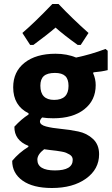

<svg xmlns="http://www.w3.org/2000/svg" viewBox="-20 -745 559 961"><path d="M131 -520 92 -580Q156 -635 242 -725H273Q341 -653 423 -580L384 -520H369Q298 -571 258 -607Q219 -573 147 -520ZM258 -476Q315 -476 361 -457Q434 -472 508 -500L519 -491V-394Q487 -386 448 -383L446 -379Q459 -350 459 -319Q459 -243 402 -198Q345 -153 247 -153Q214 -153 191 -157Q180 -146 180 -137Q180 -120 210.5 -112Q241 -104 284.5 -100Q328 -96 371.5 -87Q415 -78 445.5 -49.5Q476 -21 476 27Q476 102 410.5 149Q345 196 240 196Q145 196 93 159Q41 122 41 60Q75 19 122 -10V-15Q51 -43 52 -111Q87 -149 123 -172V-178Q46 -216 46 -308Q46 -386 103 -431Q160 -476 258 -476ZM255 -380Q217 -380 199.5 -364.5Q182 -349 182 -316Q182 -245 251 -245Q323 -245 323 -315Q323 -349 306.5 -364.5Q290 -380 255 -380ZM167 54Q167 108 255 108Q344 108 344 55Q344 46 340 39.5Q336 33 327.5 28Q319 23 310.5 19.5Q302 16 287 13.5Q272 11 261.5 9.5Q251 8 231.5 6Q212 4 201 2Q167 28 167 54Z"/></svg>

Font: Alegreya Sans ExtraBold
Style: Regular
Weight: 800
Designer: Juan Pablo del Peral
Foundry: Huerta Tipografica
Version: Version 2.007